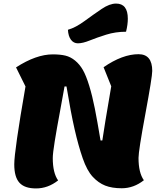

<svg xmlns="http://www.w3.org/2000/svg" viewBox="-20 -1031 904 1077"><path d="M417 -788Q393 -788 378 -808Q363 -828 361 -864Q404 -876 455 -913.5Q506 -951 550.5 -981Q595 -1011 631 -1011Q697 -1011 697 -926Q697 -893 687 -853Q628 -853 575.5 -836.5Q523 -820 483.5 -804Q444 -788 417 -788ZM182 26Q118 26 89 -6Q60 -38 60 -109Q60 -184 123 -546L70 -653Q183 -726 276 -726Q318 -726 347 -719Q376 -712 401.5 -691Q427 -670 445 -638.5Q463 -607 480.5 -550Q498 -493 512 -422Q526 -351 544 -243H554Q564 -314 604 -547L561 -654Q667 -727 757 -727Q834 -727 834 -633Q834 -600 795.5 -392.5Q757 -185 757 -145Q757 -62 787 -20Q730 25 663 25Q608 25 570 10Q532 -5 500 -39.5Q468 -74 444 -143Q420 -212 398.5 -306Q377 -400 353 -546H342Q335 -504 316.5 -405.5Q298 -307 287 -238.5Q276 -170 276 -144Q276 -61 306 -19Q249 26 182 26Z"/></svg>

Font: Lemonada
Style: Bold
Weight: 700
Designer: Mohamed Gaber (Arabic), Eduardo Tunni (Latin)
Foundry: Kief Type Foundry
Version: Version 4.004